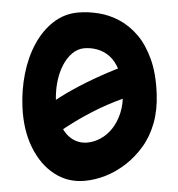

<svg xmlns="http://www.w3.org/2000/svg" viewBox="-50 -707 705 760"><g transform="rotate(-5 303.0 -327.0)"><path d="M256 6Q189 6 138 -34Q87 -74 59.5 -144.5Q32 -215 36 -306Q39 -374 57.5 -437.5Q76 -501 109 -551Q142 -601 187.5 -630.5Q233 -660 288 -660Q328 -660 369.5 -649.5Q411 -639 448.5 -614.5Q486 -590 514.5 -550Q543 -510 558.5 -451.5Q574 -393 570 -313Q567 -249 547.5 -197.5Q528 -146 495 -108Q462 -70 422 -44.5Q382 -19 339.5 -6.5Q297 6 256 6ZM91 -146 58 -254Q154 -322 268 -369.5Q382 -417 510 -448L550 -327Q428 -311 313.5 -264.5Q199 -218 91 -146ZM280 -144Q306 -144 333 -155.5Q360 -167 382.5 -190.5Q405 -214 420 -249.5Q435 -285 437 -332Q439 -384 428 -420Q417 -456 397 -477Q377 -498 351.5 -507.5Q326 -517 300 -517Q274 -517 251 -501Q228 -485 210.5 -457.5Q193 -430 182.5 -394Q172 -358 170 -317Q168 -263 181 -224Q194 -185 220 -164.5Q246 -144 280 -144Z"/></g></svg>

Font: Sour Gummy
Style: Bold
Weight: 700
Designer: Stefie Justprince
Foundry: Eifetstype
Version: Version 1.000